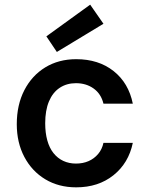

<svg xmlns="http://www.w3.org/2000/svg" viewBox="-20 -792 642 824"><path d="M307 12Q232 12 174.5 -22.5Q117 -57 84.5 -118.5Q52 -180 52 -259Q52 -342 84.5 -405Q117 -468 174.5 -503Q232 -538 307 -538Q403 -538 467.5 -487Q532 -436 550 -347H424Q414 -389 382 -412Q350 -435 306 -435Q266 -435 236 -415Q206 -395 190 -356.5Q174 -318 174 -263Q174 -222 183 -189.5Q192 -157 209.5 -135Q227 -113 251.5 -101.5Q276 -90 306 -90Q336 -90 360 -100.5Q384 -111 401 -131Q418 -151 424 -179H550Q532 -92 467 -40Q402 12 307 12ZM224 -569 179 -636 367 -772 424 -690Z"/></svg>

Font: DM Sans 9pt
Style: Semibold
Weight: 600
Designer: Colophon Foundry, Jonny Pinhorn
Foundry: Colophon Foundry
Version: Version 4.004;gftools[0.9.30]